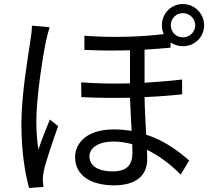

<svg xmlns="http://www.w3.org/2000/svg" viewBox="-20 -879 1040 951"><path d="M226 -744 138 -752C138 -730 135 -704 131 -681C119 -598 86 -412 86 -265C86 -129 104 -20 124 52L195 47C194 36 193 21 192 12C192 0 194 -19 197 -33C208 -82 243 -185 268 -254L227 -287C210 -246 185 -183 170 -138C163 -187 160 -230 160 -279C160 -391 189 -584 208 -677C212 -695 220 -727 226 -744ZM826 -754C826 -787 852 -814 886 -814C919 -814 947 -787 947 -754C947 -720 919 -694 886 -694C852 -694 826 -720 826 -754ZM635 -165 636 -123C636 -70 616 -30 538 -30C468 -30 423 -56 423 -105C423 -148 470 -178 541 -178C572 -178 604 -173 635 -165ZM782 -754C782 -738 785 -723 791 -710C683 -697 544 -691 398 -702V-632C477 -628 553 -628 624 -630V-466C546 -464 464 -465 382 -471L383 -398C463 -394 546 -393 624 -395C626 -342 629 -282 632 -231C604 -235 574 -238 543 -238C411 -238 352 -171 352 -101C352 -7 434 39 545 39C652 39 709 -8 709 -90L708 -137C768 -108 825 -65 875 -14L917 -84C867 -128 797 -182 704 -212C701 -270 697 -335 696 -398C766 -401 829 -406 882 -412V-485C826 -479 763 -473 696 -469V-633C743 -636 787 -639 825 -643V-669C842 -657 863 -650 886 -650C944 -650 991 -695 991 -754C991 -812 944 -859 886 -859C827 -859 782 -812 782 -754Z"/></svg>

Font: Noto Sans HK
Style: Regular
Weight: 400
Designer: Ryoko NISHIZUKA 西塚涼子 (kana, bopomofo & ideographs); Paul D. Hunt (Latin, Greek & Cyrillic); Sandoll Communications 산돌커뮤니
Foundry: Adobe
Version: Version 2.004;hotconv 1.0.118;makeotfexe 2.5.65603